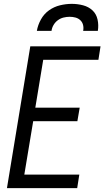

<svg xmlns="http://www.w3.org/2000/svg" viewBox="-20 -975 541 995"><path d="M16 0 137 -735H501L490 -665H204L163 -417H393L381 -347H152L106 -70H391L380 0ZM171 -815Q176 -845 192 -874Q208 -903 234 -921.5Q260 -940 291 -947.5Q322 -955 352 -955Q382 -955 410.5 -947.5Q439 -940 459 -921.5Q479 -903 485.5 -874Q492 -845 487 -815H411Q414 -831 410.5 -845.5Q407 -860 396.5 -870Q386 -880 371.5 -884Q357 -888 341 -888Q325 -888 309 -884Q293 -880 279.5 -870Q266 -860 257.5 -845.5Q249 -831 247 -815Z"/></svg>

Font: Iosevka SS04
Style: Italic
Weight: 400
Italic angle: -9°
Monospace: yes
Designer: Belleve Invis
Foundry: Belleve Invis
Version: Version 19.0.0; ttfautohint (v1.8.4)